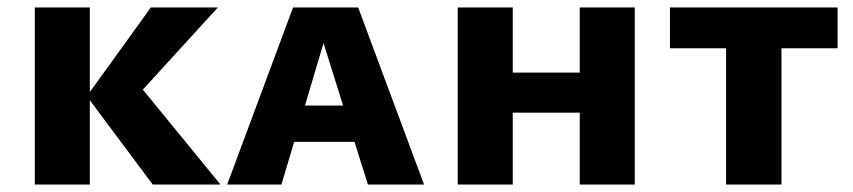

<svg xmlns="http://www.w3.org/2000/svg" viewBox="-20 -493 2279 513"><path d="M388 0 212 -236 383 -473H562L311 -198L327 -296L569 0ZM73 0V-473H220V0Z M587 0 763 -473H937L1113 0H963L828 -430H860L732 0ZM691 -114 725 -211H955L1000 -114Z M1529 0V-473H1676V0ZM1203 0V-473H1350V0ZM1256 -192V-299H1621V-192Z M1920 0V-473H2068V0ZM1770 -364V-473H2218V-364Z"/></svg>

Font: Ysabeau SC ExtraBold
Style: Regular
Weight: 800
Designer: Christian Thalmann (Catharsis Fonts)
Version: Version 2.001;gftools[0.9.30]; featfreeze: smcp